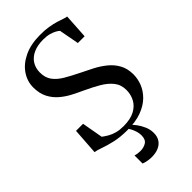

<svg xmlns="http://www.w3.org/2000/svg" viewBox="-294 -830 1134 1134"><g transform="rotate(-45 273.0 -263.0)"><path d="M261.5 11Q201.5 11 155.8 0.2Q110 -10.5 79.2 -21.8Q48.5 -33 32.5 -34.5L44 -201H103L126.5 -69Q142.5 -57 161.5 -46Q180.5 -35 205 -28.2Q229.5 -21.5 262 -21.5Q319.5 -21.5 355.5 -40.5Q391.5 -59.5 408.5 -91.2Q425.5 -123 425.5 -161Q425.5 -205 400.8 -236Q376 -267 334.5 -291Q293 -315 243 -338Q212 -352 177.8 -369.8Q143.5 -387.5 113.8 -412.8Q84 -438 65.2 -474.2Q46.5 -510.5 46.5 -561Q46.5 -611.5 75.8 -655Q105 -698.5 160.2 -725Q215.5 -751.5 292 -752Q332.5 -752.5 364.2 -747.2Q396 -742 419.8 -734.8Q443.5 -727.5 459.5 -721.8Q475.5 -716 484.5 -715.5L475 -560H418.5L395 -685Q388.5 -691.5 374.5 -699.5Q360.5 -707.5 338.8 -713.5Q317 -719.5 287.5 -719.5Q240 -719.5 206 -704Q172 -688.5 154.2 -660.2Q136.5 -632 136.5 -595.5Q136.5 -551.5 158 -522.8Q179.5 -494 217.5 -471.8Q255.5 -449.5 305.5 -425Q341 -408 378.5 -388.5Q416 -369 448.2 -343Q480.5 -317 500.2 -281.2Q520 -245.5 520 -196.5Q520 -160 505.8 -123.5Q491.5 -87 460.8 -56.5Q430 -26 381 -7.5Q332 11 261.5 11ZM250.5 225.5Q235.5 225.5 216.8 222.2Q198 219 185.5 213.5V146Q195.5 149.5 207.8 151Q220 152.5 228.5 152.5Q257.5 152.5 278.2 139.2Q299 126 299 91Q299 74 293.8 57Q288.5 40 280.8 25.2Q273 10.5 264 0H282H295Q307.5 11 322.8 31.5Q338 52 349.2 78Q360.5 104 360.5 133Q360.5 163 346.8 183.8Q333 204.5 308.5 215Q284 225.5 250.5 225.5Z"/></g></svg>

Font: Merriweather 120pt
Style: Regular
Weight: 400
Version: Version 2.100